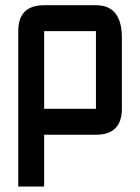

<svg xmlns="http://www.w3.org/2000/svg" viewBox="-20 -508 528 724"><path d="M48.8 -390.6Q48.8 -488.3 146.5 -488.3H341.8Q439.5 -488.3 439.5 -366.2V-97.7Q439.5 0 341.8 0H146.5V195.3H48.8ZM341.8 -390.6H146.5V-97.7H341.8Z"/></svg>

Font: BabelStone Runic Ruled
Style: Regular
Weight: 400
Designer: Andrew West
Foundry: BabelStone
Version: Version 7.004 November 9, 2023